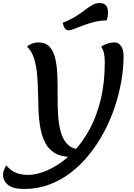

<svg xmlns="http://www.w3.org/2000/svg" viewBox="-71 -1006 884 1268"><path d="M89 242Q16 242 -17.5 215.5Q-51 189 -51 148Q-51 132 -44 115Q-37 98 -30 86Q-18 100 -0.5 114.5Q17 129 45.5 139Q74 149 118 149Q156 149 207.5 132Q259 115 315.5 78.5Q372 42 426 -17Q480 -76 524 -158.5Q568 -241 594.5 -350Q621 -459 621 -597Q621 -628 616 -652.5Q611 -677 597 -699Q628 -716 646.5 -721Q665 -726 684 -726Q712 -726 728.5 -702Q745 -678 745 -637Q745 -555 730 -468.5Q715 -382 686 -296.5Q657 -211 614.5 -131.5Q572 -52 517 16Q462 84 396 134.5Q330 185 253 213.5Q176 242 89 242ZM398 30Q333 30 292 5.5Q251 -19 228.5 -61.5Q206 -104 196 -159Q186 -214 183.5 -275.5Q181 -337 180 -399Q179 -461 173.5 -518.5Q168 -576 153 -622.5Q138 -669 107 -699Q143 -726 182 -726Q231 -726 257.5 -696Q284 -666 295 -615.5Q306 -565 308 -502.5Q310 -440 309.5 -372.5Q309 -305 313 -242.5Q317 -180 332 -129.5Q347 -79 379 -49Q411 -19 468 -19ZM380 -806Q367 -806 357.5 -818.5Q348 -831 343 -856Q393 -875 428 -897Q463 -919 489.5 -939.5Q516 -960 539 -973Q562 -986 588 -986Q642 -986 642 -925Q642 -909 640 -895.5Q638 -882 633 -871Q590 -871 551.5 -861Q513 -851 479.5 -838.5Q446 -826 421 -816Q396 -806 380 -806Z"/></svg>

Font: Lemonada
Style: Regular
Weight: 400
Designer: Mohamed Gaber (Arabic), Eduardo Tunni (Latin)
Foundry: Kief Type Foundry
Version: Version 4.005